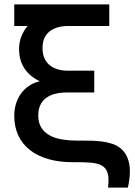

<svg xmlns="http://www.w3.org/2000/svg" viewBox="-20 -740 614 876"><path d="M315.5 0Q252 0.5 201.8 -13.8Q151.5 -28 116.5 -55.5Q81.5 -83 63.2 -122.5Q45 -162 45 -212.5Q45 -239 52.2 -264.2Q59.5 -289.5 74 -310.5Q88.5 -331.5 110.5 -347Q132.5 -362.5 161.5 -369.5Q117 -390 92 -427.2Q67 -464.5 67 -517Q67 -547 77.5 -573.8Q88 -600.5 106 -621.5H45V-720H478.5V-621.5H292.5Q236.5 -621.5 205.2 -595.8Q174 -570 174 -520.5Q174 -471 204.8 -444.2Q235.5 -417.5 290.5 -417.5H410V-318H284Q221.5 -318 188 -291.2Q154.5 -264.5 154.5 -213Q154.5 -180.5 168 -158.5Q181.5 -136.5 205.5 -123Q229.5 -109.5 262.5 -104Q295.5 -98.5 334.5 -98.5Q366 -99 393.5 -98.2Q421 -97.5 444.2 -94.5Q467.5 -91.5 487.2 -85.5Q507 -79.5 522.5 -69Q555 -47.5 567.2 -2.8Q579.5 42 563.5 116H473Q478 72.5 471 49.2Q464 26 443.5 14.5Q424 4.5 392.5 2Q361 -0.5 315.5 0Z"/></svg>

Font: Vela Sans SemBd
Style: Regular
Weight: 600
Designer: Principal design: Mikhail Sharanda - project Manrope.
Design modification: Ravid Balaliev
Foundry: Mikhail Sharanda
Version: Version 1.001